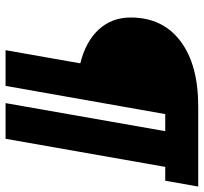

<svg xmlns="http://www.w3.org/2000/svg" viewBox="-41 -692 733 691"><g transform="rotate(90 325.5 -346.5)"><path d="M351.1 0 452.1 -574.7H390.6L289.1 0H160.6L208 -269Q129.9 -288.1 86.4 -335.2Q43 -382.3 43 -450.2Q43 -564.9 127.7 -629.2Q212.4 -693.4 363.3 -693.4H651.4L630.4 -574.7H580.6L479.5 0Z"/></g></svg>

Font: Cascadia Mono
Style: Bold Italic
Weight: 700
Italic angle: -10°
Monospace: yes
Designer: Aaron Bell
Foundry: Saja Typeworks
Version: Version 2404.023; ttfautohint (v1.8.4)